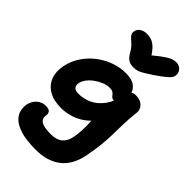

<svg xmlns="http://www.w3.org/2000/svg" viewBox="-310 -910 1269 1269"><g transform="rotate(45 324.0 -276.0)"><path d="M294 257Q204 257 150.5 240Q97 223 72 197Q47 171 41.5 142.5Q36 114 40 90Q48 51 74.5 27.5Q101 4 137 4Q168 4 177 18.5Q186 33 182 51Q179 68 187 83Q195 98 220.5 106Q246 114 294 114Q345 114 373.5 90Q402 66 411 22Q418 -16 419.5 -46.5Q421 -77 420 -105.5Q419 -134 417.5 -165.5Q416 -197 420 -235L477 -227Q456 -178 424.5 -145Q393 -112 357.5 -92.5Q322 -73 286 -64.5Q250 -56 218 -56Q148 -56 102.5 -82.5Q57 -109 39 -156Q21 -203 33 -263Q45 -321 76.5 -368.5Q108 -416 153 -450.5Q198 -485 250.5 -504Q303 -523 357 -523Q411 -523 439 -504Q467 -485 475 -456Q483 -427 477 -395Q472 -370 457.5 -354Q443 -338 431 -338Q417 -338 409.5 -344Q402 -350 396 -358.5Q390 -367 379.5 -373Q369 -379 350 -379Q325 -379 298 -368Q271 -357 246.5 -339.5Q222 -322 205.5 -300.5Q189 -279 184 -257Q179 -232 190.5 -218Q202 -204 231 -204Q283 -204 327.5 -226Q372 -248 405 -293.5Q438 -339 451 -408Q458 -438 469.5 -452Q481 -466 506 -466Q538 -466 558 -454.5Q578 -443 587 -424.5Q596 -406 593 -386Q586 -327 584.5 -277Q583 -227 582.5 -179.5Q582 -132 576.5 -77Q571 -22 557 49Q536 153 469 205Q402 257 294 257ZM542 -809Q561 -809 575 -800.5Q589 -792 596.5 -778Q604 -764 602 -746Q601 -735 594.5 -724Q588 -713 566 -694.5Q544 -676 496 -643Q463 -622 441.5 -608.5Q420 -595 403 -589.5Q386 -584 367 -584Q336 -584 317.5 -596Q299 -608 285 -633Q269 -662 252.5 -678.5Q236 -695 223 -706Q210 -717 203.5 -728.5Q197 -740 201 -758Q205 -780 225.5 -792.5Q246 -805 271 -805Q301 -805 323.5 -795Q346 -785 367.5 -760.5Q389 -736 416 -691L355 -692Q405 -735 436.5 -759Q468 -783 487.5 -793.5Q507 -804 519 -806.5Q531 -809 542 -809Z"/></g></svg>

Font: Shantell Sans
Style: Bold Italic
Weight: 700
Italic angle: -11°
Designer: Stephen Nixon, Anya Danilova, Shantell Martin
Foundry: Arrow Type
Version: Version 1.011;[c5ecc13dd]